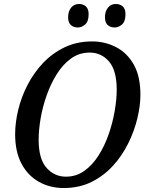

<svg xmlns="http://www.w3.org/2000/svg" viewBox="-20 -933 745 964"><path d="M300 11Q231 11 175.5 -20Q120 -51 88 -111Q56 -171 56 -259Q56 -317 71.5 -381.5Q87 -446 118.5 -507Q150 -568 196.5 -617Q243 -666 304.5 -695.5Q366 -725 443 -725Q507 -725 562.5 -696.5Q618 -668 651.5 -609Q685 -550 685 -457Q685 -402 669.5 -338Q654 -274 623.5 -212.5Q593 -151 547 -100.5Q501 -50 439.5 -19.5Q378 11 300 11ZM311 -46Q363 -46 404 -75.5Q445 -105 475.5 -153.5Q506 -202 526 -260Q546 -318 556 -376.5Q566 -435 566 -483Q566 -579 527.5 -624Q489 -669 430 -669Q378 -669 337 -639.5Q296 -610 265.5 -561.5Q235 -513 214.5 -455Q194 -397 184 -338.5Q174 -280 174 -232Q174 -135 213.5 -90.5Q253 -46 311 -46ZM556 -795Q534 -795 520.5 -807.5Q507 -820 507 -846Q507 -876 522 -894.5Q537 -913 561 -913Q583 -913 596.5 -900.5Q610 -888 610 -862Q610 -825 592.5 -810Q575 -795 556 -795ZM371 -795Q349 -795 335.5 -807.5Q322 -820 322 -846Q322 -876 337 -894.5Q352 -913 377 -913Q398 -913 411.5 -900.5Q425 -888 425 -862Q425 -825 407.5 -810Q390 -795 371 -795Z"/></svg>

Font: Noto Serif SemiCondensed Medium
Style: Italic
Weight: 500
Width: 4
Italic angle: -12°
Designer: Monotype Design Team
Foundry: Monotype Imaging Inc.
Version: Version 2.013